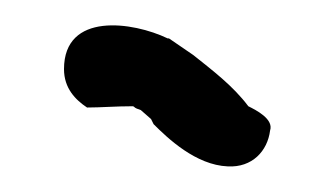

<svg xmlns="http://www.w3.org/2000/svg" viewBox="-20 -82 262 150"><path d="M30 -28C30 -13 39 -4 48 2C59 2 70 1 84 1C86 2 84 2 90 4L98 11L100 15C111 26 133 47 158 48C177 49 189 36 191 20C194 11 180 4 174 1C162 -15 146 -27 131 -39L112 -52H111C84 -65 30 -73 30 -28Z"/></svg>

Font: Scribbler
Style: ExBd
Weight: 800
Designer: Mew Too
Foundry: Cannot Into Space Fonts
Version: Version 1.001